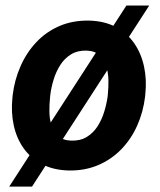

<svg xmlns="http://www.w3.org/2000/svg" viewBox="-20 -614 587 703"><path d="M526.4 -593.8 97.2 69.3H13.7L442.9 -593.8ZM25.4 -254.9 26.4 -265.6Q33.2 -321.8 55.2 -371.6Q77.1 -421.4 113 -459.5Q148.9 -497.6 197.5 -518.6Q246.1 -539.6 306.2 -538.6Q362.8 -537.1 404.1 -515.1Q445.3 -493.2 471.2 -455.8Q497.1 -418.5 507.3 -370.8Q517.6 -323.2 512.2 -270.5L511.2 -259.8Q504.4 -203.6 482.4 -154.3Q460.4 -105 424.3 -67.6Q388.2 -30.3 339.6 -9.5Q291 11.2 231.9 10.3Q175.3 8.8 133.8 -12.9Q92.3 -34.7 66.4 -71.3Q40.5 -107.9 30.3 -155.3Q20 -202.6 25.4 -254.9ZM164.1 -266.1 163.1 -255.4Q160.6 -231.9 160.9 -205.3Q161.1 -178.7 168.5 -155Q175.8 -131.3 193.1 -115.7Q210.4 -100.1 240.7 -99.1Q273.9 -98.1 297.6 -112.5Q321.3 -127 336.9 -151.1Q352.5 -175.3 361.3 -203.9Q370.1 -232.4 374 -259.8L375 -270Q377.4 -293.5 377 -320.3Q376.5 -347.2 369.1 -371.3Q361.8 -395.5 344.7 -411.6Q327.6 -427.7 296.9 -428.7Q264.2 -429.7 240.2 -415Q216.3 -400.4 200.7 -376Q185.1 -351.6 176.3 -322.5Q167.5 -293.5 164.1 -266.1Z"/></svg>

Font: Roboto
Style: Bold Italic
Weight: 700
Italic angle: -12°
Designer: Christian Robertson
Foundry: Google
Version: Version 3.0